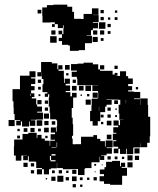

<svg xmlns="http://www.w3.org/2000/svg" viewBox="-20 -791 682 827"><path d="M72 -99H48V-121H40V-161H41V-190H77V-214H102V-219H138V-197H141V-210H159V-194H173V-185H194V-163H196V-185H217V-189H198V-213H217V-220H199V-242H221V-224H224V-247H245H226V-273H222V-277H196V-305H194V-331H190V-371H192V-385H187V-374H173V-388H184V-394H163V-428H184H167V-451H160V-478H159V-462H141V-480H157V-524H203V-518H227V-493H231V-510H249V-492H232V-486H255V-457H256V-434H259V-452H281V-430H263V-423H282V-399H263V-394H283V-376H290V-391H310V-371H295V-326H289V-310V-284H293V-256H295V-206H290V-194H293V-170H299V-168H301V-170H329V-202H382V-209H398V-193H412V-183H432V-160H435V-186H465V-156H439V-153H462V-129H439V-122H415V-120H429V-102H411V-116H409V-92H379H374V-67H347V-64H344V-37H316V-63H289V-62H251V-67H226V-90H225V-66H199V-62H161V-67H136V-94H133V-95H104V-118H100V-101H80V-121H97V-122H80V-121H72ZM401 -250H379V-269H368V-313H374V-337H375V-366H401V-370H403V-393H402V-399H378V-423H402V-424H373V-425H347V-424H313V-452H311V-460H289V-482H311V-487H286V-515H314V-517H340V-521H380V-514H403V-492H411V-510H429V-492H411V-486H435V-470V-486H465V-470H474V-477H486V-465H479V-464H497V-484H523V-463H532V-453H552V-429H532V-420H549V-402H532V-397H556V-395H584V-367H557V-364H583V-339H584V-367H616V-339H618V-309V-288H627V-234V-204H625V-176H614V-157H586V-174H585V-156H556V-155H554V-127H526V-150H523V-128H497V-150H490V-131H470V-151H489V-159H468V-183H481V-187H466V-215H481V-219H468V-243H489V-250H469V-272H491V-252H497V-274H511V-275H494V-302H491V-340H498V-361H490V-362H461V-364H439V-362H461V-340H439V-332H433V-308H412V-269H401ZM280 -491H260V-511H280ZM487 -494H473V-508H487ZM70 -251H50V-271H67V-274H43V-300H39V-329H38V-355H34V-407H66V-417V-465H107V-484H133V-458H114V-453H132V-429H114V-420H129V-402H114V-389H128V-373H117V-367H136V-341H140V-332H161V-310H140V-306H165V-276H136V-275H113V-273H132V-249H108V-268H105V-246H75V-268H70ZM275 -466H265V-476H275ZM307 -434H293V-448H307ZM157 -434H143V-448H157ZM372 -399H348V-423H372ZM340 -401H320V-421H340ZM310 -401H290V-421H310ZM156 -405H144V-417H156ZM575 -406H565V-416H575ZM401 -370H379V-392H401ZM112 -378V-387H110V-378ZM365 -376H355V-386H365ZM154 -377H146V-385H154ZM333 -378H327V-384H333ZM371 -340H349V-362H371ZM523 -346V-361H522V-346ZM159 -342H141V-360H159ZM488 -343H472V-359H488ZM187 -344H173V-358H187ZM407 -313V-332H406V-313ZM457 -314H443V-328H457ZM187 -314H173V-328H187ZM483 -318H477V-324H483ZM191 -280H169V-302H191ZM457 -284H443V-298H457ZM426 -285H414V-297H426ZM484 -287H476V-295H484ZM43 -248H17V-274H43ZM162 -249H138V-273H162ZM460 -251H440V-271H460ZM189 -252H171V-270H189ZM218 -254H203V-269H218ZM425 -256H415V-266H425ZM190 -221H170V-241H190ZM129 -222H111V-240H129ZM98 -223H82V-239H98ZM156 -225H144V-237H156ZM65 -226H55V-236H65ZM460 -191H440V-211H460ZM66 -195H54V-207H66ZM185 -196H175V-206H185ZM226 -158V-178H224V-158ZM202 -155H223V-157H202ZM581 -130H559V-152H581ZM202 -121H219V-127H202ZM551 -100H529V-122H551ZM579 -102H561V-120H579ZM199 -100V-96H219V-101H200V-119H195V-100ZM457 -104H443V-118H457ZM486 -105H474V-117H486ZM515 -106H505V-116H515ZM506 5H454V1H428V-10H409V-32H428V-41H410V-61H430V-43V-71H437V-94H463V-75V-98H497V-75H501V-90H519V-72H504V-68H527V-34H506ZM551 -70H529V-92H551ZM99 -72H81V-90H99ZM127 -74H113V-88H127ZM394 -77H386V-85H394ZM422 -79H418V-83H422ZM191 -40H169V-62H191ZM161 -40H139V-62H161ZM309 -42H291V-60H309ZM247 -44H233V-58H247ZM127 -44H113V-58H127ZM216 -45H204V-57H216ZM275 -46H265V-56H275ZM392 -49H388V-53H392ZM253 -8H227V-34H253ZM310 -11H290V-31H310ZM219 -12H201V-30H219ZM277 -14H263V-28H277ZM397 -14H383V-28H397ZM336 -15H324V-27H336ZM365 -16H355V-26H365ZM183 -18H177V-24H183ZM307 16H293V2H307ZM335 14H325V4H335ZM319 -572H281V-595H274V-598H247V-643H232V-659H248V-644H253V-668H254V-682H251V-670H229V-687H216V-675H204V-687H216V-695H197V-694H163V-723H162V-759H182V-769H210V-771H270V-762H291V-740H299V-710H329V-709H340V-731H376V-755H404V-727H380V-726H405V-696H380V-693H402V-669H380V-661H372V-639H353V-637H376V-605H346V-575H319ZM158 -733H142V-749H158ZM427 -734H413V-748H427ZM485 -736H475V-746H485ZM427 -704H413V-718H427ZM486 -705H474V-717H486ZM455 -706H445V-716H455ZM434 -667H406V-695H434ZM457 -674H443V-688H457ZM399 -642H381V-660H399ZM219 -642H201V-660H219ZM429 -642H411V-660H429ZM456 -645H444V-657H456ZM224 -607H196V-635H224ZM401 -610H379V-632H401ZM247 -614H233V-628H247ZM426 -615H414V-627H426Z"/></svg>

Font: Rubik Storm
Style: Regular
Weight: 400
Designer: Hubert and Fischer, NaN
Foundry: Hubert and Fischer, NaN
Version: Version 2.201